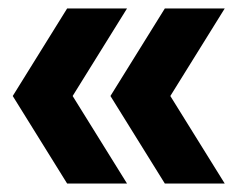

<svg xmlns="http://www.w3.org/2000/svg" viewBox="-20 -510 569 452"><path d="M138 -78 10 -284 138 -490H279L151 -284L279 -78ZM368 -78 240 -284 368 -490H509L381 -284L509 -78Z"/></svg>

Font: Cabin Condensed
Style: Bold
Weight: 700
Width: 3
Designer: Pablo Impallari
Foundry: Pablo Impallari. http://www.impallari.com Igino Marini. http://www.ikern.com
Version: Version 3.001; ttfautohint (v1.8.3)